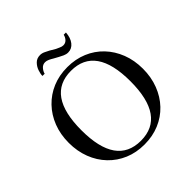

<svg xmlns="http://www.w3.org/2000/svg" viewBox="-234 -1095 1290 1290"><g transform="rotate(-45 411.5 -450.0)"><path d="M412 11Q334 11 270 -16Q206 -43 158.5 -92.5Q111 -142 85 -209.5Q59 -277 59 -357Q59 -437 85 -504Q111 -571 158.5 -620.5Q206 -670 270 -697Q334 -724 412 -724Q489 -724 553.5 -697Q618 -670 665 -620.5Q712 -571 738 -504Q764 -437 764 -357Q764 -277 738 -209.5Q712 -142 665 -92.5Q618 -43 553.5 -16Q489 11 412 11ZM412 -24Q645 -24 645 -357Q645 -689 412 -689Q179 -689 179 -357Q179 -24 412 -24ZM486 -789Q468 -789 451 -797Q434 -805 421 -812L388 -830Q372 -840 357.5 -846.5Q343 -853 330 -853Q307 -853 292 -835.5Q277 -818 273 -800H252Q252 -820 261 -846Q270 -872 289.5 -891.5Q309 -911 340 -911Q358 -911 376 -902Q394 -893 406 -887L445 -864Q455 -860 469.5 -853Q484 -846 497 -846Q517 -846 530.5 -860Q544 -874 549 -895H570Q567 -847 544 -818Q521 -789 486 -789Z"/></g></svg>

Font: Baskervville Medium
Style: Regular
Weight: 500
Version: Version 1.100